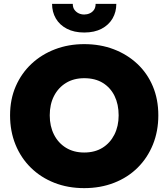

<svg xmlns="http://www.w3.org/2000/svg" viewBox="-20 -946 870 992"><path d="M237 -350Q237 -407 259 -450Q281 -493 321 -517.5Q361 -542 415 -542Q472 -542 511.5 -517.5Q551 -493 572 -450Q593 -407 593 -350Q593 -294 571 -250.5Q549 -207 509.5 -182.5Q470 -158 415 -158Q361 -158 321 -182.5Q281 -207 259 -250.5Q237 -294 237 -350ZM32 -350Q32 -268 60 -199Q88 -130 139.5 -79.5Q191 -29 261 -1.5Q331 26 415 26Q499 26 569.5 -1.5Q640 -29 691 -79.5Q742 -130 770 -199Q798 -268 798 -350Q798 -433 769.5 -500.5Q741 -568 689 -616.5Q637 -665 567.5 -691.5Q498 -718 415 -718Q334 -718 264.5 -691.5Q195 -665 143 -616.5Q91 -568 61.5 -500.5Q32 -433 32 -350ZM249 -926Q249 -884 268.5 -850.5Q288 -817 325.5 -797.5Q363 -778 415 -778Q468 -778 505 -797.5Q542 -817 561.5 -850.5Q581 -884 581 -926H474Q474 -907 465.5 -895Q457 -883 443.5 -877Q430 -871 415 -871Q400 -871 387 -877Q374 -883 365 -895Q356 -907 356 -926Z"/></svg>

Font: Jost ExtraBold
Style: Regular
Weight: 800
Version: Version 3.710